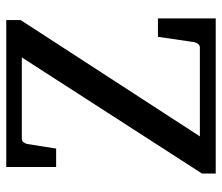

<svg xmlns="http://www.w3.org/2000/svg" viewBox="-68 -643 711 615"><g transform="rotate(-90 287.5 -335.5)"><path d="M39.1 0V-43.9L411.1 -621.1H150.9Q144 -621.1 139.9 -616.2Q135.7 -611.3 133.8 -604L119.1 -511.2H60.1V-670.9H530.8V-625L158.2 -50.8H442.9Q449.7 -50.8 454.1 -56.2Q458.5 -61.5 460 -68.8L477.1 -185.1H536.1V0Z"/></g></svg>

Font: BabelStone Ogham Special
Style: Regular
Weight: 400
Designer: Andrew West
Foundry: BabelStone
Version: Version 1.02 March 14, 2022